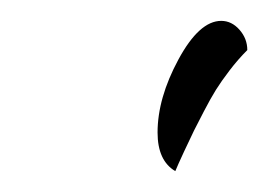

<svg xmlns="http://www.w3.org/2000/svg" viewBox="-20 -740 257 184"><path d="M217 -692Q208 -683 200 -672.5Q192 -662 187 -654Q182 -646 175.5 -633.5Q169 -621 166 -615Q163 -609 156.5 -595Q150 -581 148 -576Q131 -586 131 -613Q131 -646 151 -683Q171 -720 192 -720Q202 -720 209.5 -711.5Q217 -703 217 -692Z"/></svg>

Font: Dancing Script
Style: Regular
Weight: 400
Designer: Pablo Impallari
Foundry: Pablo Impallari. www.impallari.com
Version: Version 1.002